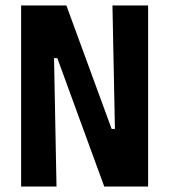

<svg xmlns="http://www.w3.org/2000/svg" viewBox="-20 -680 617 700"><path d="M57 0V-660H222L387 -210H399L390 -660H520V0H360L189 -468H177L186 0Z"/></svg>

Font: Bricolage Grotesque Condensed
Style: Bold
Weight: 700
Width: 3
Designer: Mathieu Triay
Foundry: Atelier Triay
Version: Version 1.001;gftools[0.9.33.dev8+g029e19f]